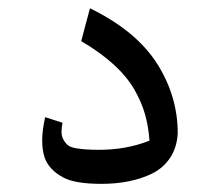

<svg xmlns="http://www.w3.org/2000/svg" viewBox="-20 -451 539 471"><path d="M89.8 -63.5Q83.5 -82 83.5 -106.7Q83.5 -131.3 90.8 -163.6L133.3 -149.9Q130.9 -137.7 130.9 -127.2Q130.9 -116.7 136.2 -107.4Q141.6 -98.1 148.4 -93.5Q155.3 -88.9 169.4 -86.9Q189.9 -83.5 222.7 -83.5Q290.5 -83.5 346.7 -106Q344.2 -140.6 335.9 -170.2Q327.6 -199.7 309.6 -231.4Q272.5 -295.4 179.2 -350.1L200.7 -430.7Q315.9 -374.5 367.2 -292Q416 -213.4 416 -124Q414.1 -89.4 397.5 -64.2Q380.9 -39.1 353.5 -25.4Q301.3 0 229 0Q164.1 0 135.3 -15.6Q100.6 -34.2 89.8 -63.5Z"/></svg>

Font: Shahab
Style: Regular
Weight: 400
Designer: Mohammad Saleh Souzanchi
Foundry: http://font-store.ir
Version: Version:0.0.2;RFB:1.2.5;Building:2016-11-27 11:18:45.721916